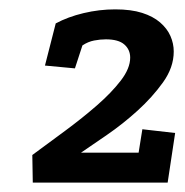

<svg xmlns="http://www.w3.org/2000/svg" viewBox="-20 -805 394 410"><path d="M76 -665 99 -755Q125 -769 158.5 -777Q192 -785 226 -785Q260 -785 283.5 -777.5Q307 -770 322 -757Q337 -744 344 -728Q351 -712 351 -695Q351 -661 328 -629Q305 -597 273.5 -568.5Q242 -540 208.5 -517Q175 -494 153 -479H276L284 -529L354 -521L338 -415H50L49 -474Q83 -499 119.5 -526Q156 -553 187 -580Q218 -607 238 -633Q258 -659 258 -682Q258 -699 245.5 -710Q233 -721 206 -721Q194 -721 181 -718.5Q168 -716 156 -708L140 -659Z"/></svg>

Font: Zilla Slab SemiBold
Style: Regular
Weight: 600
Designer: Typotheque.com
Foundry: Typotheque type foundry
Version: Version 1.0; 2017